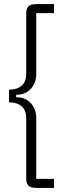

<svg xmlns="http://www.w3.org/2000/svg" viewBox="-20 -780 340 938"><path d="M156 138Q130 138 119 127Q108 116 108 90V-204Q108 -242 85.5 -261Q63 -280 24 -280V-342Q63 -342 85.5 -361Q108 -380 108 -418V-712Q108 -738 119 -749Q130 -760 156 -760H244V-716H157V-418Q157 -375 130.5 -346Q104 -317 59 -317V-305Q104 -305 130.5 -276Q157 -247 157 -204V94H244V138Z"/></svg>

Font: IBM Plex Sans Cond Light
Style: Regular
Weight: 300
Width: 3
Designer: Mike Abbink, Paul van der Laan, Pieter van Rosmalen
Foundry: Bold Monday
Version: Version 1.3